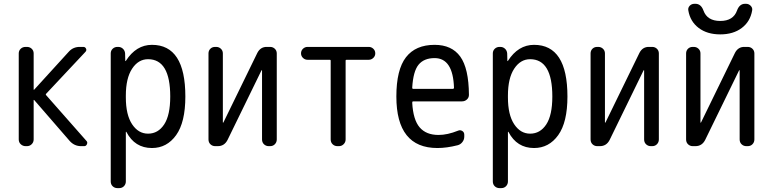

<svg xmlns="http://www.w3.org/2000/svg" viewBox="-20 -765 4040 1005"><path d="M114.3 0Q99.6 0 88.9 -9.8Q78.1 -19.5 78.1 -35.2V-485.4Q78.1 -500 88.4 -509.8Q98.6 -519.5 114.3 -519.5H121.1Q135.7 -519.5 146 -509.8Q156.2 -500 156.2 -485.4V-295.9Q156.2 -294.9 157.2 -294.9L159.2 -295.9L339.8 -494.1Q363.3 -520.5 400.4 -519.5H416Q425.8 -519.5 430.2 -510.7Q434.6 -502 427.7 -494.1L221.7 -274.4Q217.8 -270.5 221.7 -266.6L432.6 -27.3Q439.5 -20.5 435.1 -10.3Q430.7 0 420.9 0H404.3Q369.1 0 344.7 -27.3L159.2 -241.2Q158.2 -242.2 157.2 -242.2Q156.2 -242.2 156.2 -241.2V-35.2Q156.2 -20.5 146 -10.3Q135.7 0 121.1 0Z M638.7 -264.6V-254.9Q638.7 -164.1 671.4 -114.7Q704.1 -65.4 754.9 -65.4Q807.6 -65.4 839.4 -113.8Q871.1 -162.1 871.1 -259.8Q871.1 -455.1 754.9 -455.1Q704.1 -455.1 671.4 -405.3Q638.7 -355.5 638.7 -264.6ZM594.7 219.7Q580.1 219.7 569.8 210Q559.6 200.2 559.6 184.6V-485.4Q559.6 -500 569.8 -509.8Q580.1 -519.5 594.7 -519.5H598.6Q613.3 -519.5 623.5 -509.8Q633.8 -500 634.8 -485.4L635.7 -446.3Q635.7 -445.3 636.7 -445.3Q638.7 -445.3 638.7 -446.3Q692.4 -530.3 775.4 -530.3Q950.2 -530.3 950.2 -259.8Q950.2 -125 901.9 -57.6Q853.5 9.8 775.4 9.8Q685.5 9.8 641.6 -74.2Q641.6 -75.2 639.6 -75.2Q638.7 -75.2 638.7 -74.2V184.6Q638.7 199.2 628.9 209.5Q619.1 219.7 603.5 219.7Z M1106.4 0Q1091.8 0 1081.5 -9.8Q1071.3 -19.5 1071.3 -35.2V-485.4Q1071.3 -500 1081.1 -509.8Q1090.8 -519.5 1106.4 -519.5H1111.3Q1126 -519.5 1136.2 -509.8Q1146.5 -500 1146.5 -485.4V-124Q1146.5 -123 1147.5 -123Q1149.4 -123 1149.4 -124L1327.1 -488.3Q1343.8 -520.5 1377.9 -519.5H1393.6Q1408.2 -519.5 1418.5 -509.8Q1428.7 -500 1428.7 -485.4V-35.2Q1428.7 -20.5 1418.9 -10.3Q1409.2 0 1393.6 0H1386.7Q1372.1 0 1361.8 -9.8Q1351.6 -19.5 1351.6 -35.2V-396.5Q1351.6 -397.5 1350.6 -397.5Q1348.6 -397.5 1348.6 -396.5L1170.9 -32.2Q1154.3 0 1120.1 0Z M1589.8 -452.1Q1576.2 -452.1 1565.9 -461.9Q1555.7 -471.7 1555.7 -485.8Q1555.7 -500 1565.9 -509.8Q1576.2 -519.5 1589.8 -519.5H1910.2Q1923.8 -519.5 1934.1 -509.8Q1944.3 -500 1944.3 -485.8Q1944.3 -471.7 1934.1 -461.9Q1923.8 -452.1 1910.2 -452.1H1793.9Q1789.1 -452.1 1789.1 -448.2V-35.2Q1789.1 -20.5 1778.8 -10.3Q1768.6 0 1753.9 0H1746.1Q1731.4 0 1721.2 -9.8Q1710.9 -19.5 1710.9 -35.2V-448.2Q1710.9 -452.1 1706.1 -452.1Z M2254.9 -460.9Q2199.2 -460.9 2170.9 -426.3Q2142.6 -391.6 2137.7 -305.7Q2137.7 -299.8 2142.6 -299.8H2350.6Q2355.5 -299.8 2356.4 -304.7Q2351.6 -460.9 2254.9 -460.9ZM2269.5 9.8Q2054.7 9.8 2054.7 -259.8Q2054.7 -400.4 2105 -465.3Q2155.3 -530.3 2254.9 -530.3Q2344.7 -530.3 2389.2 -468.8Q2433.6 -407.2 2434.6 -268.6Q2434.6 -253.9 2423.8 -244.1Q2413.1 -234.4 2398.4 -234.4H2142.6Q2137.7 -234.4 2137.7 -227.5Q2142.6 -137.7 2176.8 -98.1Q2210.9 -58.6 2275.4 -58.6Q2322.3 -58.6 2377.9 -81.1Q2388.7 -85.9 2399.4 -79.6Q2410.2 -73.2 2410.2 -59.6V-49.8Q2410.2 -34.2 2400.4 -21.5Q2390.6 -8.8 2376 -4.9Q2318.4 9.8 2269.5 9.8Z M2638.7 -264.6V-254.9Q2638.7 -164.1 2671.4 -114.7Q2704.1 -65.4 2754.9 -65.4Q2807.6 -65.4 2839.4 -113.8Q2871.1 -162.1 2871.1 -259.8Q2871.1 -455.1 2754.9 -455.1Q2704.1 -455.1 2671.4 -405.3Q2638.7 -355.5 2638.7 -264.6ZM2594.7 219.7Q2580.1 219.7 2569.8 210Q2559.6 200.2 2559.6 184.6V-485.4Q2559.6 -500 2569.8 -509.8Q2580.1 -519.5 2594.7 -519.5H2598.6Q2613.3 -519.5 2623.5 -509.8Q2633.8 -500 2634.8 -485.4L2635.7 -446.3Q2635.7 -445.3 2636.7 -445.3Q2638.7 -445.3 2638.7 -446.3Q2692.4 -530.3 2775.4 -530.3Q2950.2 -530.3 2950.2 -259.8Q2950.2 -125 2901.9 -57.6Q2853.5 9.8 2775.4 9.8Q2685.5 9.8 2641.6 -74.2Q2641.6 -75.2 2639.6 -75.2Q2638.7 -75.2 2638.7 -74.2V184.6Q2638.7 199.2 2628.9 209.5Q2619.1 219.7 2603.5 219.7Z M3106.4 0Q3091.8 0 3081.5 -9.8Q3071.3 -19.5 3071.3 -35.2V-485.4Q3071.3 -500 3081.1 -509.8Q3090.8 -519.5 3106.4 -519.5H3111.3Q3126 -519.5 3136.2 -509.8Q3146.5 -500 3146.5 -485.4V-124Q3146.5 -123 3147.5 -123Q3149.4 -123 3149.4 -124L3327.1 -488.3Q3343.8 -520.5 3377.9 -519.5H3393.6Q3408.2 -519.5 3418.5 -509.8Q3428.7 -500 3428.7 -485.4V-35.2Q3428.7 -20.5 3418.9 -10.3Q3409.2 0 3393.6 0H3386.7Q3372.1 0 3361.8 -9.8Q3351.6 -19.5 3351.6 -35.2V-396.5Q3351.6 -397.5 3350.6 -397.5Q3348.6 -397.5 3348.6 -396.5L3170.9 -32.2Q3154.3 0 3120.1 0Z M3884.8 -745.1Q3899.4 -745.1 3909.7 -734.4Q3919.9 -723.6 3917 -710Q3907.2 -652.3 3862.8 -618.7Q3818.4 -585 3750 -585Q3681.6 -585 3637.2 -618.7Q3592.8 -652.3 3583 -710Q3580.1 -723.6 3589.8 -734.4Q3599.6 -745.1 3615.2 -745.1H3620.1Q3649.4 -745.1 3662.1 -710Q3681.6 -655.3 3750 -655.3Q3818.4 -655.3 3837.9 -710Q3850.6 -745.1 3879.9 -745.1ZM3606.4 0Q3591.8 0 3581.5 -9.8Q3571.3 -19.5 3571.3 -35.2V-485.4Q3571.3 -500 3581.1 -509.8Q3590.8 -519.5 3606.4 -519.5H3611.3Q3626 -519.5 3636.2 -509.8Q3646.5 -500 3646.5 -485.4V-124Q3646.5 -123 3647.5 -123Q3649.4 -123 3649.4 -124L3827.1 -488.3Q3843.8 -520.5 3877.9 -519.5H3893.6Q3908.2 -519.5 3918.5 -509.8Q3928.7 -500 3928.7 -485.4V-35.2Q3928.7 -20.5 3918.9 -10.3Q3909.2 0 3893.6 0H3886.7Q3872.1 0 3861.8 -9.8Q3851.6 -19.5 3851.6 -35.2V-396.5Q3851.6 -397.5 3850.6 -397.5Q3848.6 -397.5 3848.6 -396.5L3670.9 -32.2Q3654.3 0 3620.1 0Z"/></svg>

Font: Rounded-L Mgen+ 2m regular
Style: Regular
Weight: 400
Designer: [Source Han Sans]
Ryoko NISHIZUKA  (kana & ideographs); Paul D. Hunt (Latin, Greek & Cyrillic); Wenlong ZHANG  (bopomofo
Version: Version 1.059.20150602